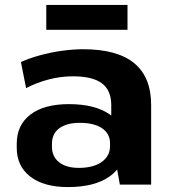

<svg xmlns="http://www.w3.org/2000/svg" viewBox="-20 -750 698 780"><path d="M432 -193V-323Q432 -383 394 -411.5Q356 -440 276 -440Q228 -440 179 -427.5Q130 -415 86 -392L65 -498Q98 -513 141 -525Q184 -537 230.5 -543.5Q277 -550 318 -550Q456 -550 525 -493.5Q594 -437 594 -323V0H467ZM256 10Q158 10 103 -32.5Q48 -75 48 -150V-166Q48 -242 103.5 -284.5Q159 -327 260 -327Q365 -327 425.5 -285.5Q486 -244 486 -169V-152Q486 -76 425 -33Q364 10 256 10ZM300 -68Q359 -68 393 -92Q427 -116 427 -157V-168Q427 -207 394.5 -229Q362 -251 304 -251Q251 -251 221 -229Q191 -207 191 -165V-154Q191 -114 220 -91Q249 -68 300 -68ZM498 -730V-629H168V-730Z"/></svg>

Font: Pathway Extreme 72pt
Style: Bold
Weight: 700
Designer: Eduardo Rodriguez Tunni
Foundry: Eduardo Rodriguez Tunni
Version: Version 1.001;gftools[0.9.26]